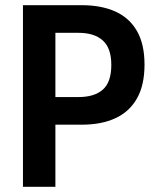

<svg xmlns="http://www.w3.org/2000/svg" viewBox="-20 -720 598 740"><path d="M68.5 0V-700H295Q370.5 -700 424.8 -675.5Q479 -651 508 -600.2Q537 -549.5 537 -471Q537 -392 508 -340.8Q479 -289.5 425 -264.5Q371 -239.5 296.5 -239.5H193.5V0ZM193.5 -346H283.5Q344 -346 376.5 -374.8Q409 -403.5 409 -470Q409 -534.5 376.2 -564Q343.5 -593.5 282 -593.5H193.5Z"/></svg>

Font: Cabin
Style: Bold
Weight: 700
Width: 4
Designer: Pablo Impallari
Foundry: Pablo Impallari. http://www.impallari.com Igino Marini. http://www.ikern.com
Version: Version 3.001